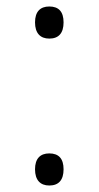

<svg xmlns="http://www.w3.org/2000/svg" viewBox="-20 -561 304 592"><path d="M132 -442C161 -442 176 -459 176 -492C176 -525 161 -541 132 -541C104 -541 88 -525 88 -492C88 -459 104 -442 132 -442ZM132 11C161 11 176 -6 176 -39C176 -72 161 -88 132 -88C104 -88 88 -72 88 -39C88 -6 104 11 132 11Z"/></svg>

Font: Noto Sans Gurmukhi Light
Style: Regular
Weight: 300
Designer: Jelle Bosma - Monotype Design Team
Foundry: Monotype Imaging Inc.
Version: Version 2.004